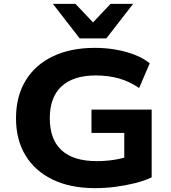

<svg xmlns="http://www.w3.org/2000/svg" viewBox="-20 -964 887 995"><path d="M473 11Q345 11 253.5 -33Q162 -77 112.5 -158Q63 -239 63 -351Q63 -464 112.5 -546Q162 -628 254 -672Q346 -716 472 -716Q529 -716 582 -706.5Q635 -697 679.5 -679.5Q724 -662 756 -636L701 -508Q649 -543 594.5 -558Q540 -573 476 -573Q361 -573 299.5 -517Q238 -461 238 -351Q238 -241 299.5 -185Q361 -129 481 -129Q527 -129 569.5 -135.5Q612 -142 654 -156L624 -104V-275H454V-396H766V-45Q728 -27 680 -15Q632 -3 579.5 4Q527 11 473 11ZM393 -765 254 -944H371L462 -848L553 -944H670L531 -765Z"/></svg>

Font: Nunito Sans 10pt SemiExpanded ExtraBold
Style: Regular
Weight: 800
Width: 6
Designer: Vernon Adams
Foundry: Vernon Adams
Version: Version 3.101;gftools[0.9.27]